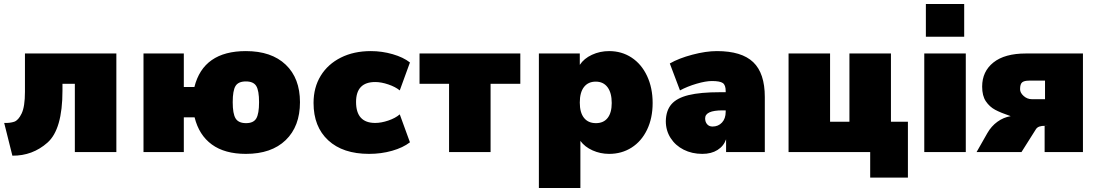

<svg xmlns="http://www.w3.org/2000/svg" viewBox="-20 -762 5514 962"><path d="M1 -146Q30 -145 51 -152Q72 -159 88.5 -193.5Q105 -228 105 -302V-494H563V0H355V-342H293V-308Q293 -114 218 -47.5Q143 19 42 18Z M955 -174H901V0H699V-494H901V-326H954Q999 -506 1212 -506Q1340 -506 1411.5 -438Q1483 -370 1483 -250Q1483 -129 1411.5 -60Q1340 9 1212 9Q1106 9 1041.5 -38Q977 -85 955 -174ZM1278 -250Q1278 -308 1264 -331Q1250 -354 1212 -354Q1174 -354 1160 -331Q1146 -308 1146 -250Q1146 -192 1160.5 -168.5Q1175 -145 1213 -145Q1250 -145 1264 -168.5Q1278 -192 1278 -250Z M1551 -246Q1551 -324 1587 -382.5Q1623 -441 1688 -473.5Q1753 -506 1838 -506Q1894 -506 1947.5 -490.5Q2001 -475 2034 -449L1983 -309Q1961 -327 1925.5 -339Q1890 -351 1860 -351Q1764 -351 1764 -251Q1764 -146 1860 -146Q1890 -146 1925.5 -158Q1961 -170 1983 -189L2034 -49Q1999 -22 1944.5 -6.5Q1890 9 1829 9Q1698 9 1624.5 -59Q1551 -127 1551 -246Z M2230 -342H2082V-494H2587V-342H2438V0H2230Z M3250 -246Q3250 -170 3222 -112Q3194 -54 3144.5 -22.5Q3095 9 3032 9Q2988 9 2949 -8.5Q2910 -26 2888 -56V180H2680V-494H2885V-437Q2906 -469 2946 -487.5Q2986 -506 3032 -506Q3095 -506 3144.5 -473.5Q3194 -441 3222 -381.5Q3250 -322 3250 -246ZM3045 -246Q3045 -297 3024 -325Q3003 -353 2965 -353Q2927 -353 2906 -326Q2885 -299 2885 -248Q2885 -198 2906 -171.5Q2927 -145 2966 -145Q3004 -145 3024.5 -171Q3045 -197 3045 -246Z M3812 -276V0H3618V-64Q3606 -30 3575 -10.5Q3544 9 3499 9Q3447 9 3405.5 -12Q3364 -33 3340 -70.5Q3316 -108 3316 -155Q3317 -208 3344 -239.5Q3371 -271 3430 -285.5Q3489 -300 3588 -300H3616V-306Q3616 -336 3601.5 -346Q3587 -356 3547 -356Q3516 -356 3470 -342.5Q3424 -329 3387 -309L3336 -444Q3381 -470 3449 -488Q3517 -506 3572 -506Q3696 -506 3754 -450.5Q3812 -395 3812 -276ZM3616 -202V-209H3600Q3513 -209 3513 -169Q3513 -151 3523 -139.5Q3533 -128 3550 -128Q3579 -128 3597.5 -148Q3616 -168 3616 -202Z M4340 0H3931V-494H4139V-152H4236V-494H4444V-152H4529V128H4340Z M4611 -494H4819V0H4611ZM4811 -742V-578H4619V-742Z M4927 -95Q4947 -130 4977.5 -152Q5008 -174 5044 -180Q4994 -197 4966 -212Q4938 -227 4919.5 -254.5Q4901 -282 4901 -328Q4901 -404 4957.5 -449Q5014 -494 5120 -494H5406V0H5214V-131H5234Q5230 -131 5215 -131.5Q5200 -132 5188 -128Q5176 -124 5170 -114L5098 0H4873ZM5216 -265V-358H5136Q5112 -358 5101.5 -349.5Q5091 -341 5091 -315Q5091 -297 5109 -281Q5127 -265 5150 -265Z"/></svg>

Font: Nunito Sans Heavy
Style: Regular
Weight: 400
Designer: Vernon Adams
Foundry: Vernon Adams
Version: Version 2.500